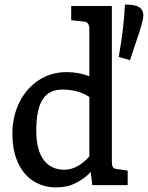

<svg xmlns="http://www.w3.org/2000/svg" viewBox="-20 -806 644 836"><path d="M536 -63V0H382L375 -57Q349 -29 311 -9.5Q273 10 225 10Q169 10 125.5 -17.5Q82 -45 58 -98Q34 -151 34 -224Q34 -299 64.5 -360.5Q95 -422 149 -457Q203 -492 270 -492Q323 -492 369 -474V-678Q369 -695 363.5 -703Q358 -711 345 -712L290 -718V-780H467V-103Q467 -86 471.5 -78.5Q476 -71 489 -70ZM369 -125V-384Q319 -416 252 -416Q193 -416 165.5 -373Q138 -330 138 -237Q138 -153 170 -110Q202 -67 260 -67Q291 -67 319.5 -83.5Q348 -100 369 -125ZM524 -786Q565 -787 584.5 -775.5Q604 -764 604 -739Q604 -724 595.5 -694.5Q587 -665 575 -631L546 -544L497 -558Q520 -689 524 -786Z"/></svg>

Font: Enriqueta Medium
Style: Regular
Weight: 500
Designer: Viviana Monsalve, Gustavo Ibarra
Foundry: 72Puntos
Version: Version 2.000